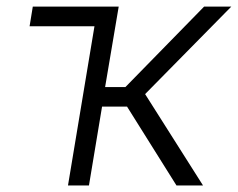

<svg xmlns="http://www.w3.org/2000/svg" viewBox="-20 -566 726 586"><path d="M322.8 -545.9 312.5 -485.8H70.3L80.1 -545.9ZM187.5 0 278.3 -545.9H342.3L300.8 -300.3H362.8L603 -545.9H686L422.9 -278.8L599.6 0H518.6L367.7 -240.7H291.5L251.5 0Z"/></svg>

Font: Inter Tight Light
Style: Italic
Weight: 300
Italic angle: -9.39999°
Designer: Rasmus Andersson
Foundry: rsms
Version: Version 3.004